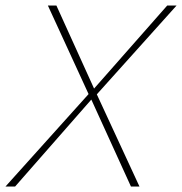

<svg xmlns="http://www.w3.org/2000/svg" viewBox="-21 -678 662 698"><path d="M-1 0 301 -336 153 -658H184L321 -356L587 -658H621L331 -335L486 0H455L311 -316L34 0Z"/></svg>

Font: Ysabeau Infant Thin
Style: Italic
Weight: 250
Italic angle: -12°
Designer: Christian Thalmann (Catharsis Fonts)
Version: Version 2.001;gftools[0.9.30]; featfreeze: ss01,ss02,lnum